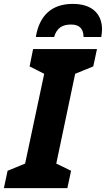

<svg xmlns="http://www.w3.org/2000/svg" viewBox="-55 -966 544 986"><path d="M129 -776H223C237 -825 268 -840 310 -840C353 -840 374 -818 374 -776H465C467 -788 469 -801 469 -815C469 -889 424 -946 319 -946C210 -946 147 -886 129 -776ZM-35 0H291L310 -89L234 -126L331 -587L424 -625L443 -714H115L97 -625L172 -587L74 -126L-16 -89Z"/></svg>

Font: Noto Sans SemiCondensed ExtraBold
Style: Italic
Weight: 800
Width: 4
Italic angle: -12°
Designer: Monotype Design Team
Foundry: Monotype Imaging Inc.
Version: Version 2.013